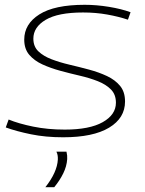

<svg xmlns="http://www.w3.org/2000/svg" viewBox="-20 -562 604 800"><path d="M4 -31 16 -64Q57 -47 118 -34.5Q179 -22 250 -22Q353 -22 408 -53Q463 -84 463 -134Q463 -168 442.5 -189Q422 -210 388 -223.5Q354 -237 313 -246.5Q272 -256 231.5 -267Q191 -278 157 -293.5Q123 -309 102 -333.5Q81 -358 81 -397Q81 -462 144 -502Q207 -542 333 -542Q382 -542 434 -533.5Q486 -525 524 -511L513 -480Q474 -493 426.5 -501.5Q379 -510 326 -510Q222 -510 170.5 -479.5Q119 -449 119 -401Q119 -368 140 -348Q161 -328 195 -315Q229 -302 269.5 -292.5Q310 -283 351 -272Q392 -261 426 -245Q460 -229 480.5 -204Q501 -179 501 -139Q501 -70 434.5 -30Q368 10 243 10Q170 10 109 -2.5Q48 -15 4 -31ZM215 70H257Q261 86 260 101Q258 131 243.5 160.5Q229 190 206 218H169Q218 156 221 103Q222 83 215 70Z"/></svg>

Font: Georama Extended ExtraLight
Style: Italic
Weight: 200
Width: 7
Italic angle: -9°
Designer: Jean-Baptiste Levee
Foundry: Production Type
Version: Version 1.000